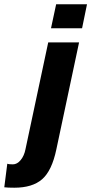

<svg xmlns="http://www.w3.org/2000/svg" viewBox="-123 -710 426 896"><path d="M139 -690H283L260 -578H115ZM-89 54Q-82 57 -63 57Q-43 57 -26.5 37Q-10 17 -4 -14L102 -512H246L140 -13Q119 87 73.5 126.5Q28 166 -56 166Q-88 166 -103 164Z"/></svg>

Font: Decalotype
Style: Bold Italic
Weight: 700
Italic angle: -12°
Designer: Alfredo Marco Pradil
Foundry: Alfredo Marco Pradil
Version: Version 1.0